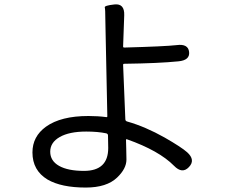

<svg xmlns="http://www.w3.org/2000/svg" viewBox="-20 -798 1040 864"><path d="M366 46Q256 46 194 10Q126 -31 126 -112Q126 -184 187 -228Q254 -276 378 -276Q421 -276 458 -271Q463 -270 463 -275L455 -660Q454 -686 454 -712Q454 -756 451.5 -764.5Q449 -773 495 -778Q541 -783 539 -729L534 -589Q534 -584 539 -584Q722 -589 775 -595Q827 -602 831 -564Q835 -527 783 -522Q694 -513 539 -511Q534 -511 534 -506L544 -262Q544 -253 553 -251Q634 -228 721 -179Q796 -136 822 -113Q861 -78 830 -46Q800 -14 763 -52Q696 -120 552 -171Q547 -173 547 -168L548 -132Q549 -106 549 -80Q549 -39 507 1Q460 46 366 46ZM358 -29Q467 -29 467 -132L466 -188Q466 -196 458 -198Q420 -206 368 -206Q292 -206 249 -181.5Q206 -157 206 -115.5Q206 -74 246 -51.5Q286 -29 358 -29Z"/></svg>

Font: Resource Han Rounded KR
Style: Regular
Weight: 400
Designer: Cyano Hao (round all glyphs); Ryoko NISHIZUKA 西塚涼子 (kana, bopomofo & ideographs); Paul D. Hunt (Latin, Greek & Cyrillic)
Foundry: Cyano Hao
Version: 0.990